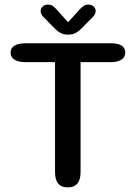

<svg xmlns="http://www.w3.org/2000/svg" viewBox="-20 -807 590 834"><path d="M462 -619Q524 -619 524 -578.5Q524 -558.5 507.2 -547.8Q490.5 -537 465 -537H330V-59.5Q330 7 274.5 7Q219 7 219 -59.5V-537H90Q59.5 -537 42.8 -547.8Q26 -558.5 26 -578.5Q26 -598 42.8 -608.5Q59.5 -619 90 -619ZM384 -734 346 -695.5Q328.5 -676.5 313.2 -666.5Q298 -656.5 276 -656.5Q253.5 -656.5 238.2 -666.5Q223 -676.5 205.5 -695.5L168 -734Q156.5 -746 156.5 -758.5Q156.5 -771 165.5 -779Q174.5 -787 188.5 -787Q201.5 -787 210.5 -780.2Q219.5 -773.5 229 -762L276 -710.5L322.5 -762Q332 -772.5 341 -779.8Q350 -787 363 -787Q377.5 -787 386.5 -779Q395.5 -771 395.5 -759Q395.5 -753.5 393 -747.2Q390.5 -741 384 -734Z"/></svg>

Font: Sono Medium
Style: Regular
Weight: 500
Designer: Tyler Finck
Foundry: Tyler Finck
Version: Version 2.112